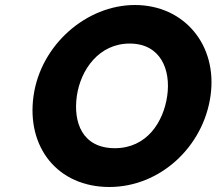

<svg xmlns="http://www.w3.org/2000/svg" viewBox="-20 -747 873 767"><path d="M114 -364C85 -159 210 0 417 0C618 0 792 -159 821 -364C850 -569 714 -727 519 -727C326 -727 143 -569 114 -364ZM287 -364C302 -468 375 -573 498 -573C622 -573 663 -468 648 -364C633 -259 566 -155 439 -155C308 -155 272 -259 287 -364Z"/></svg>

Font: Hussar Przerywany
Style: Obl
Weight: 400
Foundry: Cannot Into Space Fonts
Version: Version 0.982